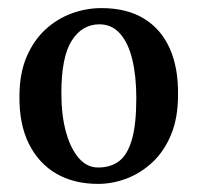

<svg xmlns="http://www.w3.org/2000/svg" viewBox="-20 -825 488 474"><path d="M222 -371Q163 -371 119.2 -396.2Q75.5 -421.5 51.2 -470.2Q27 -519 28 -589.5Q28.5 -645 46 -685.5Q63.5 -726 92.5 -752.5Q121.5 -779 157.2 -792Q193 -805 230 -805Q293 -805 335.2 -779.2Q377.5 -753.5 399 -705.5Q420.5 -657.5 419.5 -590.5Q419.5 -533.5 402.2 -492.2Q385 -451 356.2 -424.2Q327.5 -397.5 292.5 -384.2Q257.5 -371 222 -371ZM223 -411.5Q253 -411.5 273.8 -427Q294.5 -442.5 305.5 -480Q316.5 -517.5 316.5 -583Q316.5 -637.5 306.5 -678.5Q296.5 -719.5 276.2 -742.2Q256 -765 225 -765Q182 -764.5 156.8 -724.2Q131.5 -684 131.5 -595Q131.5 -540 143 -498.8Q154.5 -457.5 175 -434.2Q195.5 -411 223 -411.5Z"/></svg>

Font: Merriweather 60pt SemiBold
Style: Regular
Weight: 600
Version: Version 2.100